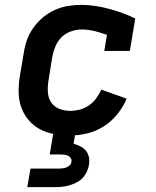

<svg xmlns="http://www.w3.org/2000/svg" viewBox="-20 -548 640 788"><path d="M268 8Q235 8 203.5 2.5Q172 -3 145 -17Q118 -31 98 -54.5Q78 -78 67.5 -107Q57 -136 56.5 -168Q56 -200 61 -233L78 -333Q82 -360 91.5 -386Q101 -412 118 -435.5Q135 -459 157.5 -477.5Q180 -496 206 -507.5Q232 -519 259 -523.5Q286 -528 313 -528Q343 -528 372 -523.5Q401 -519 428.5 -511.5Q456 -504 482.5 -494.5Q509 -485 535 -472L513 -339H408L419 -405Q394 -414 368 -420.5Q342 -427 315 -427Q294 -427 272 -419.5Q250 -412 233.5 -396Q217 -380 208 -359Q199 -338 195 -317L179 -217Q175 -193 176.5 -169.5Q178 -146 190 -128Q202 -110 223 -101.5Q244 -93 268 -93Q287 -93 307 -98Q327 -103 344.5 -115Q362 -127 374.5 -144Q387 -161 396 -180L500 -143Q486 -110 462 -80Q438 -50 406 -29.5Q374 -9 338 -0.5Q302 8 268 8ZM92 220 105 144H220Q228 144 236 143Q244 142 251.5 139.5Q259 137 265.5 131Q272 125 273 117Q275 109 271 102Q267 95 260 91.5Q253 88 245 87Q237 86 229 86H184L214 -93H304L282 42Q297 46 310.5 53Q324 60 333 71Q342 82 345 97.5Q348 113 345 129Q343 143 336 157.5Q329 172 318.5 183Q308 194 294 201Q280 208 265.5 212.5Q251 217 236 218.5Q221 220 207 220Z"/></svg>

Font: Iosevka Etoile
Style: Bold Italic
Weight: 700
Italic angle: -9°
Designer: Belleve Invis
Foundry: Belleve Invis
Version: Version 28.1.0; ttfautohint (v1.8.4)